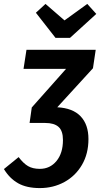

<svg xmlns="http://www.w3.org/2000/svg" viewBox="-38 -945 511 979"><path d="M436 -597 254 -398Q333 -394 373 -352Q413 -310 413 -236Q413 -161 380 -104.5Q347 -48 290.5 -17Q234 14 165 14Q98 14 54.5 -10.5Q11 -35 -18 -83L57 -144Q81 -112 105 -98Q129 -84 165 -84Q217 -84 250 -124Q283 -164 283 -231Q283 -278 260.5 -298Q238 -318 193 -318H112L113 -319L124 -397L299 -594H82L97 -691H450ZM407 -925 453 -874 319 -752H245L145 -880L194 -925L291 -841Z"/></svg>

Font: Fira Sans Extra Condensed Medium
Style: Italic
Weight: 500
Width: 3
Italic angle: -8°
Designer: Carrois Corporate & Edenspiekermann AG
Foundry: Carrois Corporate GbR & Edenspiekermann AG
Version: Version 4.203